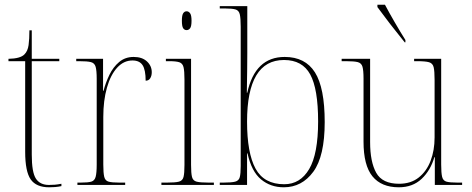

<svg xmlns="http://www.w3.org/2000/svg" viewBox="-20 -786 2004 816"><path d="M189 10Q134 10 110.5 -23.5Q87 -57 87 -141V-526H16V-536Q67 -537 84 -555Q98 -569 101.5 -594.5Q105 -620 105 -657H115V-536H232V-526H115V-129Q115 -54 132.5 -27Q150 0 188 0Q202 0 213.5 -1Q225 -2 241 -5V5Q227 8 214 9Q201 10 189 10Z M309 0V-10H324Q354 -10 368 -14Q382 -18 386.5 -34.5Q391 -51 391 -87V-451Q391 -486 386.5 -502Q382 -518 366.5 -522Q351 -526 316 -526H304V-536H418V-400H420Q429 -435 445 -468Q461 -501 486.5 -522.5Q512 -544 548 -544Q584 -544 604.5 -525Q625 -506 625 -479Q625 -464 618.5 -453.5Q612 -443 599 -443Q599 -489 586 -509Q573 -529 543 -529Q506 -529 478 -498.5Q450 -468 434.5 -413.5Q419 -359 419 -289V-87Q419 -51 423 -34.5Q427 -18 441.5 -14Q456 -10 486 -10H512V0Z M773 -658Q764 -658 758.5 -666Q753 -674 753 -698Q753 -721 758.5 -729.5Q764 -738 773 -738Q782 -738 788 -729.5Q794 -721 794 -698Q794 -674 788 -666Q782 -658 773 -658ZM666 0V-10H691Q725 -10 740.5 -14Q756 -18 760 -34Q764 -50 764 -85V-448Q764 -484 760 -500.5Q756 -517 742 -521.5Q728 -526 699 -526H685V-536H792V-85Q792 -50 796 -34Q800 -18 815.5 -14Q831 -10 865 -10H889V0Z M1186 10Q1130 10 1089.5 -23.5Q1049 -57 1032 -134H1030V0H914V-10H931Q964 -10 979.5 -14Q995 -18 999 -33Q1003 -48 1003 -81V-672Q1003 -709 999 -725.5Q995 -742 980.5 -746Q966 -750 937 -750H914V-760H1031V-560Q1031 -533 1030.5 -490Q1030 -447 1029 -392H1031Q1064 -544 1190 -544Q1277 -544 1318.5 -478.5Q1360 -413 1360 -267Q1360 -122 1311.5 -56Q1263 10 1186 10ZM1188 -3Q1256 -3 1294 -67.5Q1332 -132 1332 -270Q1332 -408 1298.5 -469.5Q1265 -531 1187 -531Q1030 -531 1030 -269Q1030 -136 1066 -69.5Q1102 -3 1188 -3Z M1675 10Q1601 10 1563 -36.5Q1525 -83 1525 -184V-452Q1525 -487 1520.5 -502.5Q1516 -518 1500.5 -522Q1485 -526 1450 -526H1432V-536H1553V-182Q1553 -98 1579 -51.5Q1605 -5 1676 -5Q1726 -5 1759.5 -31.5Q1793 -58 1810 -102.5Q1827 -147 1827 -202V-446Q1827 -484 1823 -500.5Q1819 -517 1803.5 -521.5Q1788 -526 1752 -526H1740V-536H1855V-87Q1855 -51 1859 -34.5Q1863 -18 1877.5 -14Q1892 -10 1923 -10H1944V0H1828V-118H1826Q1810 -62 1772 -26Q1734 10 1675 10ZM1700 -606Q1682 -629 1659.5 -657Q1637 -685 1617 -712Q1597 -739 1584 -756V-766H1616Q1634 -732 1657.5 -691.5Q1681 -651 1703 -616V-606Z"/></svg>

Font: Noto Serif Display SemiCondensed Thin
Style: Regular
Weight: 100
Width: 4
Designer: Monotype Design Team
Foundry: Monotype Imaging Inc.
Version: Version 2.009